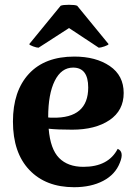

<svg xmlns="http://www.w3.org/2000/svg" viewBox="-20 -767 567 801"><path d="M141 -568Q133 -568 118 -573.5Q103 -579 102 -583L233 -743Q242 -747 267.5 -747Q293 -747 302 -743L433 -583Q432 -579 416 -573.5Q400 -568 392 -568L268 -650ZM471 -146Q499 -134 480 -88Q461 -39 410.5 -12.5Q360 14 289 14Q171 14 102.5 -58Q34 -130 34 -260Q34 -387 100.5 -459Q167 -531 290 -531Q380 -531 438 -491.5Q496 -452 496 -379Q496 -306 437 -266Q378 -226 281 -226Q218 -226 183 -230Q190 -145 226.5 -108Q263 -71 328 -71Q432 -71 471 -146ZM285 -485Q236 -485 208.5 -430Q181 -375 181 -278V-277Q187 -276 200 -276Q348 -273 348 -402Q348 -485 285 -485Z"/></svg>

Font: Arima Koshi Bold
Style: Regular
Weight: 700
Designer: Joana Correia and Natanael Gama
Foundry: NDISCOVER
Version: Version 1.019;PS 001.019;hotconv 1.0.88;makeotf.lib2.5.64775